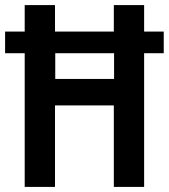

<svg xmlns="http://www.w3.org/2000/svg" viewBox="-22 -734 663 754"><path d="M75 0V-525H-2V-610H75V-714H194V-610H425V-714H544V-610H621V-525H544V0H425V-320H194V0ZM195 -424H426V-525H195Z"/></svg>

Font: Noto Sans Malayalam Condensed SemiBold
Style: Regular
Weight: 600
Width: 3
Designer: Jelle Bosma - Monotype Design Team
Foundry: Monotype Imaging Inc.
Version: Version 2.104; ttfautohint (v1.8.4.7-5d5b)